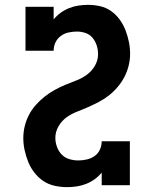

<svg xmlns="http://www.w3.org/2000/svg" viewBox="-20 -763 640 791"><path d="M256 8Q231 8 205.5 2.5Q180 -3 159 -17Q138 -31 122 -51.5Q106 -72 96.5 -95.5Q87 -119 81.5 -144Q76 -169 76 -194Q76 -219 82 -243.5Q88 -268 99.5 -290Q111 -312 127.5 -330.5Q144 -349 163.5 -364.5Q183 -380 204.5 -392Q226 -404 249 -413.5Q272 -423 295.5 -432Q319 -441 339 -456Q359 -471 371.5 -493Q384 -515 384 -540Q384 -558 378.5 -575.5Q373 -593 361.5 -607Q350 -621 332.5 -627Q315 -633 297 -633Q279 -633 261.5 -629Q244 -625 230 -614.5Q216 -604 208.5 -588Q201 -572 201 -554H85V-735H201V-683Q213 -698 229.5 -710Q246 -722 264.5 -729.5Q283 -737 303 -740Q323 -743 343 -743Q368 -743 392.5 -737.5Q417 -732 437.5 -717.5Q458 -703 473 -682.5Q488 -662 497 -638.5Q506 -615 511 -590.5Q516 -566 516 -541Q516 -517 510 -492.5Q504 -468 492.5 -446Q481 -424 465 -405Q449 -386 429.5 -370.5Q410 -355 388 -343.5Q366 -332 343.5 -322Q321 -312 297.5 -303Q274 -294 254 -279.5Q234 -265 221 -242.5Q208 -220 208 -195Q208 -177 214.5 -158.5Q221 -140 234 -126.5Q247 -113 265.5 -107.5Q284 -102 302 -102Q320 -102 337.5 -106Q355 -110 369.5 -120Q384 -130 391.5 -146.5Q399 -163 399 -181H515V0H399V-52Q387 -37 370.5 -25Q354 -13 335 -5.5Q316 2 296 5Q276 8 256 8Z"/></svg>

Font: Iosevka Slab XBdEx
Style: Regular
Weight: 800
Width: 7
Monospace: yes
Designer: Belleve Invis
Foundry: Belleve Invis
Version: Version 11.1.0; ttfautohint (v1.8.3)